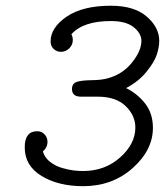

<svg xmlns="http://www.w3.org/2000/svg" viewBox="-20 -639 573 667"><path d="M65.9 -127Q65.9 -183.1 108.9 -183.1Q125 -183.1 135 -172.1Q145 -161.1 145 -146Q145 -127 128.9 -112.8Q135.7 -90.8 154.3 -76.4Q172.9 -62 196 -55.4Q219.2 -48.8 236.1 -46.9Q252.9 -44.9 269 -44.9Q344.2 -44.9 397.2 -92Q450.2 -139.2 450.2 -195.8Q450.2 -237.8 416.5 -270.5Q382.8 -303.2 318.8 -303.2H261.2Q230.5 -303.2 230 -329.1Q230 -349.1 246.6 -354.5Q263.2 -359.9 297.1 -360.4Q331.1 -360.8 351.1 -366.2Q404.3 -379.4 437.7 -420.7Q471.2 -461.9 471.2 -497.1Q471.2 -522.9 444.6 -544.4Q418 -565.9 365.2 -565.9Q269 -565.9 228 -520Q232.9 -511.2 232.9 -500Q232.9 -482.9 220.5 -470.9Q208 -459 191.9 -459Q176.8 -459 166.3 -469Q155.8 -479 155.8 -495.1Q155.8 -543 211.4 -581.1Q267.1 -619.1 365.2 -619.1Q446.3 -619.1 489.7 -581.5Q533.2 -543.9 533.2 -497.1Q533.2 -476.1 525.1 -450.4Q517.1 -424.8 489.5 -390.4Q461.9 -356 418 -333Q457 -314 484.1 -279.5Q511.2 -245.1 511.2 -194.8Q511.2 -117.7 440.7 -54.9Q370.1 7.8 269 7.8Q183.1 7.8 124.5 -27.6Q65.9 -63 65.9 -127Z"/></svg>

Font: CMU Typewriter Text
Style: LightOblique
Weight: 200
Italic angle: -9.46001°
Version: Version 0.7.0